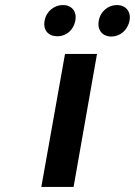

<svg xmlns="http://www.w3.org/2000/svg" viewBox="-20 -742 535 762"><path d="M272 0 365 -528H238L144 0ZM208 -598C242 -598 272 -622 279 -660C286 -697 264 -722 230 -722C196 -722 164 -698 157 -660C150 -621 173 -598 208 -598ZM422 -597C456 -597 487 -622 494 -660C501 -697 478 -722 444 -722C410 -722 379 -698 372 -660C365 -622 387 -597 422 -597Z"/></svg>

Font: Asimov
Style: NarIt
Weight: 500
Designer: Google
Version: Version 2.000980; 2014